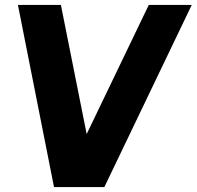

<svg xmlns="http://www.w3.org/2000/svg" viewBox="-20 -762 801 782"><path d="M405 0H200L53 -742H228L333 -216L586 -742H761Z"/></svg>

Font: Morrison ExtraBold
Style: Regular
Weight: 800
Designer: Pablo Impallari, Rodrigo Fuenzalida (Modified by Dan O. Williams)
Version: Version 0.03;June 6, 2019;FontCreator 11.5.0.2425 64-bit; tt